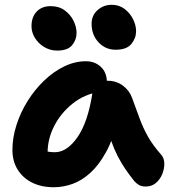

<svg xmlns="http://www.w3.org/2000/svg" viewBox="-20 -777 723 807"><path d="M205.8 10Q154 10 114.9 -9.5Q75.8 -29 54 -64.4Q32.2 -99.8 32.2 -147Q32.2 -198 49.1 -251.1Q66 -304.2 96 -352.3Q126 -400.4 165.4 -438.2Q204.8 -476 249.8 -497.8Q294.8 -519.6 341.2 -519.6Q378.4 -519.6 404 -495.9Q429.6 -472.2 429.6 -428Q429.6 -412.2 420.6 -403Q411.6 -393.8 398 -391Q334 -380.6 284.9 -341.3Q235.8 -302 207.9 -247.6Q180 -193.2 180 -134.2Q180 -116.6 182.7 -102.1Q185.4 -87.6 193.4 -65.6L125 -168.2Q149.4 -149.8 167.6 -143.5Q185.8 -137.2 210.6 -137.2Q261.8 -137.2 305.9 -200.8Q350 -264.4 368.6 -387Q372.4 -411.2 390.3 -424.4Q408.2 -437.6 431.2 -437.6Q469.6 -437.6 497 -416.8Q524.4 -396 535.2 -365.2Q552.4 -318.6 566.7 -279.4Q581 -240.2 601.4 -203.8Q621.8 -167.4 656.6 -127.8Q670 -113.2 670.6 -90.8Q671.2 -68.4 662.2 -45.8Q653.2 -23.2 635.5 -8.1Q617.8 7 592.8 7Q575 7 563.8 0.3Q552.6 -6.4 544.6 -15.6Q523.2 -42.4 506.2 -67.5Q489.2 -92.6 474.5 -121.1Q459.8 -149.6 447.2 -185.4Q434.6 -221.2 422.2 -267.6L475.4 -272.2Q455.6 -192.2 425.8 -137.9Q396 -83.6 360.3 -51Q324.6 -18.4 285.3 -4.2Q246 10 205.8 10ZM465.6 -568Q423.4 -568 394.2 -599.1Q365 -630.2 365 -677Q365 -712 389.9 -734.4Q414.8 -756.8 449.4 -756.8Q481.2 -756.8 504 -739.2Q526.8 -721.6 539.4 -696.1Q552 -670.6 552 -645.6Q552 -616.8 532.3 -592.4Q512.6 -568 465.6 -568ZM220.2 -564.4Q190.6 -564.4 166 -579.2Q141.4 -594 126.9 -617.4Q112.4 -640.8 112.4 -667.2Q112.4 -705.4 134.2 -728.3Q156 -751.2 192.8 -751.2Q227.6 -751.2 251.8 -733.6Q276 -716 288.9 -690Q301.8 -664 301.8 -638.6Q301.8 -609.8 283.2 -587.1Q264.6 -564.4 220.2 -564.4Z"/></svg>

Font: Shantell Sans Light
Style: Regular
Weight: 300
Designer: Stephen Nixon, Anya Danilova, Shantell Martin
Foundry: Arrow Type
Version: Version 1.011;[c5ecc13dd]